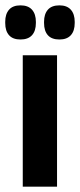

<svg xmlns="http://www.w3.org/2000/svg" viewBox="-28 -697 300 717"><path d="M57 0V-490.5H185V0ZM48.5 -549.5Q20 -549.5 5.8 -565.5Q-8.5 -581.5 -8.5 -611V-615.5Q-8.5 -644.5 5.8 -660.8Q20 -677 48.5 -677Q77 -677 91.5 -660.8Q106 -644.5 106 -615.5V-611Q106 -581.5 91.5 -565.5Q77 -549.5 48.5 -549.5ZM194 -549.5Q165 -549.5 150.8 -565.5Q136.5 -581.5 136.5 -611V-615.5Q136.5 -644.5 150.8 -660.8Q165 -677 194 -677Q222 -677 236.5 -660.8Q251 -644.5 251 -615.5V-611Q251 -581.5 236.5 -565.5Q222 -549.5 194 -549.5Z"/></svg>

Font: Anek Odia Medium SemiBold
Style: Regular
Weight: 600
Version: Version 1.003